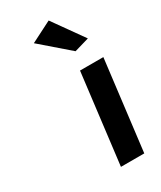

<svg xmlns="http://www.w3.org/2000/svg" viewBox="-192 -824 748 891"><g transform="rotate(-30 182.0 -378.0)"><path d="M345 -593 229 -756 117 -699 266 -570ZM305 0 364 -482H239L180 0Z"/></g></svg>

Font: Bluebird
Style: ExtObl
Weight: 400
Designer: Jasper
Foundry: Cannot Into Space Fonts
Version: Version 0.98